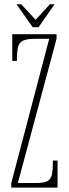

<svg xmlns="http://www.w3.org/2000/svg" viewBox="-20 -856 315 876"><path d="M31.5 0V-21L204.5 -679H141.5Q103 -679 85 -670.5Q67 -662 62 -640.2Q57 -618.5 57 -578H36V-700H238V-679.5L61.5 -21H146Q180.5 -21 196.5 -29.8Q212.5 -38.5 217 -60.8Q221.5 -83 221.5 -123.5H242.5V0ZM129 -732 55.5 -836.5H77L142.5 -765.5L207.5 -836.5H229L156 -732Z"/></svg>

Font: Imbue 50pt Thin
Style: Regular
Weight: 100
Designer: Tyler Finck
Foundry: Etcetera Type Company
Version: Version 1.102; ttfautohint (v1.8.3)